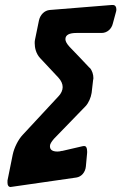

<svg xmlns="http://www.w3.org/2000/svg" viewBox="-20 -753 486 769"><path d="M227 -148 229 -149C222 -147 216 -146 210 -146C182 -146 180 -160 180 -168C180 -176 186 -185 196 -197L323 -328C335 -341 344 -362 347 -381L353 -433C354 -436 354 -438 354 -441C354 -453 350 -470 339 -482V-481C313 -509 286 -537 259 -565C247 -578 242 -588 242 -596C242 -613 257 -621 287 -621H387C409 -621 427 -637 432 -659L445 -707C446 -710 446 -713 446 -716C446 -725 442 -733 432 -733H427L179 -713C158 -711 141 -694 136 -671L120 -593C119 -589 119 -584 119 -580C119 -562 124 -538 141 -520L214 -442C225 -430 231 -417 231 -404C231 -392 225 -378 214 -367C167 -316 119 -265 71 -213C53 -194 37 -162 31 -134L10 -30C10 -27 10 -24 10 -21C10 -11 14 -4 23 -4C24 -4 26 -5 29 -5L286 -42C306 -45 322 -63 324 -87L329 -141V-147C329 -162 324 -168 318 -168C315 -168 312 -168 309 -167Z"/></svg>

Font: Bangerz
Style: Regular
Weight: 400
Designer: vernon adams
Foundry: Vernon Adams
Version: Version 2.10;December 28, 2023;FontCreator 13.0.0.2683 64-bi